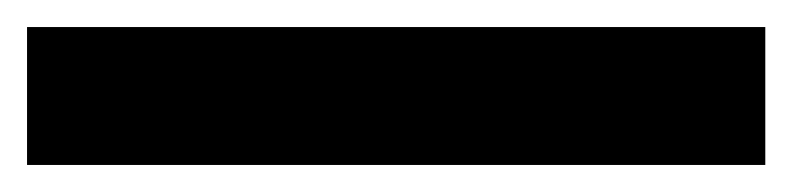

<svg xmlns="http://www.w3.org/2000/svg" viewBox="-20 4 586 142"><path d="M0 24V126H546V24Z"/></svg>

Font: Maven Pro
Style: Black
Weight: 900
Designer: Joe Prince
Foundry: Joe Prince
Version: Version 1.003